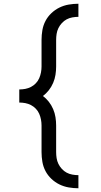

<svg xmlns="http://www.w3.org/2000/svg" viewBox="-20 -853 540 1026"><path d="M399 153Q373 153 347 148.5Q321 144 297.5 132.5Q274 121 254.5 102.5Q235 84 223 61Q211 38 206.5 12Q202 -14 202 -40V-182Q202 -198 199 -214Q196 -230 189.5 -245Q183 -260 171.5 -272Q160 -284 145.5 -291.5Q131 -299 115 -302Q99 -305 83 -305V-375Q99 -375 115 -378Q131 -381 145.5 -388.5Q160 -396 171.5 -408Q183 -420 189.5 -435Q196 -450 199 -466Q202 -482 202 -498V-640Q202 -666 206.5 -692Q211 -718 223 -741Q235 -764 254.5 -782.5Q274 -801 297.5 -812.5Q321 -824 347 -828.5Q373 -833 399 -833V-763Q383 -763 366.5 -760Q350 -757 336 -749.5Q322 -742 310.5 -729.5Q299 -717 292 -702.5Q285 -688 282.5 -672Q280 -656 280 -640V-498Q280 -476 276.5 -453.5Q273 -431 264 -410Q255 -389 241 -371Q227 -353 209 -340Q227 -327 241 -309Q255 -291 264 -270Q273 -249 276.5 -226.5Q280 -204 280 -182V-40Q280 -24 282.5 -8Q285 8 292 22.5Q299 37 310.5 49.5Q322 62 336 69.5Q350 77 366.5 80Q383 83 399 83Z"/></svg>

Font: Moesevka
Style: Regular
Weight: 400
Monospace: yes
Designer: Belleve Invis
Foundry: Belleve Invis
Version: Version 32.5.0; ttfautohint (v1.8.4)